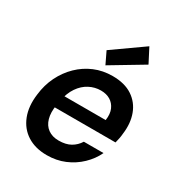

<svg xmlns="http://www.w3.org/2000/svg" viewBox="-182 -887 955 1023"><g transform="rotate(30 296.0 -376.0)"><path d="M255 12Q184 12 134.5 -19.5Q85 -51 62.5 -108.5Q40 -166 50 -242Q57 -304 82.5 -356Q108 -408 148 -447Q188 -486 239 -507.5Q290 -529 350 -529Q424 -529 471.5 -497.5Q519 -466 539 -412Q559 -358 550 -290Q549 -276 546 -260.5Q543 -245 539 -230H133L147 -307H434Q440 -347 428 -374.5Q416 -402 392 -416.5Q368 -431 334 -431Q297 -431 263.5 -413.5Q230 -396 206 -361Q182 -326 172 -273L167 -244Q159 -196 169 -160.5Q179 -125 205.5 -106Q232 -87 271 -87Q315 -87 344 -103.5Q373 -120 391 -149H512Q491 -104 452.5 -67Q414 -30 364 -9Q314 12 255 12ZM287 -559 252 -632 439 -764 484 -677Z"/></g></svg>

Font: DM Sans 11pt SemiBold
Style: Italic
Weight: 600
Italic angle: -10°
Version: Version 4.004;gftools[0.9.30]